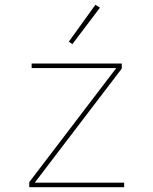

<svg xmlns="http://www.w3.org/2000/svg" viewBox="-20 -781 640 801"><path d="M102 0V-21L465 -497H112V-516H488V-495L125 -19H498V0ZM282 -597 267 -607 378 -761 397 -749Z"/></svg>

Font: IBM Plex Mono Thin
Style: Regular
Weight: 100
Monospace: yes
Designer: Mike Abbink, Paul van der Laan, Pieter van Rosmalen
Foundry: Bold Monday
Version: Version 2.3